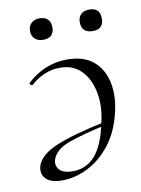

<svg xmlns="http://www.w3.org/2000/svg" viewBox="-70 -606 493 669"><g transform="rotate(-10 176.5 -272.0)"><path d="M97 13Q57 13 40 -4Q23 -21 29 -47Q39 -86 99.5 -112Q160 -138 281 -163L283 -152Q195 -133 145 -115Q95 -97 84 -62Q78 -43 91 -27.5Q104 -12 139 -12Q186 -12 217.5 -47.5Q249 -83 265 -160Q279 -218 269.5 -267Q260 -316 231.5 -345.5Q203 -375 156 -375Q127 -375 101 -364Q75 -353 53 -333Q50 -331 45.5 -334.5Q41 -338 44 -342Q73 -369 108.5 -384Q144 -399 185 -399Q245 -399 278.5 -370Q312 -341 322 -293.5Q332 -246 319 -191Q304 -124 269 -78.5Q234 -33 188.5 -10Q143 13 97 13ZM116 -481Q98 -481 87 -491Q76 -501 76 -519Q76 -537 87 -547Q98 -557 116 -557Q135 -557 145 -547Q155 -537 155 -519Q155 -481 116 -481ZM292 -481Q252 -481 252 -519Q252 -537 262.5 -547Q273 -557 292 -557Q330 -557 330 -519Q330 -481 292 -481Z"/></g></svg>

Font: Cormorant Light
Style: Italic
Weight: 300
Italic angle: -10°
Designer: Christian Thalmann (Catharsis Fonts)
Foundry: Catharsis Fonts
Version: Version 4.000